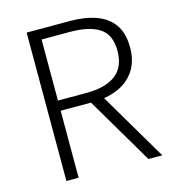

<svg xmlns="http://www.w3.org/2000/svg" viewBox="-108 -820 825 911"><g transform="rotate(-15 304.0 -364.5)"><path d="M106 0V-729H319Q392 -729 446.5 -709.5Q501 -690 531.5 -647.5Q562 -605 562 -534Q562 -467 531.5 -421Q501 -375 446.5 -352Q392 -329 319 -329H166V0ZM166 -379H306Q400 -379 450 -417Q500 -455 500 -534Q500 -614 450 -646.5Q400 -679 306 -679H166ZM509 0 305 -346 360 -368 577 0Z"/></g></svg>

Font: Noto Sans TC Thin Light
Style: Regular
Weight: 300
Version: Version 2.004-H2;hotconv 1.0.118;makeotfexe 2.5.65603